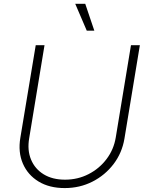

<svg xmlns="http://www.w3.org/2000/svg" viewBox="-20 -961 755 992"><path d="M314.5 10.7Q234.9 10.7 179.2 -23.2Q123.5 -57.1 98.1 -116Q72.8 -174.8 85 -248.5L164.6 -727.5H210L130.9 -247.6Q120.1 -185.1 140.4 -136.5Q160.6 -87.9 205.8 -60.3Q251 -32.7 315.9 -32.7Q381.8 -32.7 437.5 -61.3Q493.2 -89.8 530.5 -139.2Q567.9 -188.5 578.1 -251L656.7 -727.5H702.6L623 -245.1Q610.8 -171.4 566.9 -113.5Q522.9 -55.7 457.5 -22.5Q392.1 10.7 314.5 10.7ZM428.2 -802.7 368.7 -941.4H420.4L467.3 -802.7Z"/></svg>

Font: Inter 18pt ExtraLight
Style: Italic
Weight: 250
Italic angle: -9.3988°
Designer: Rasmus Andersson
Foundry: rsms
Version: Version 4.001;git-66647c0bb